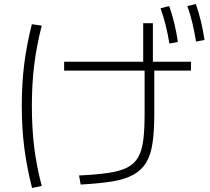

<svg xmlns="http://www.w3.org/2000/svg" viewBox="-20 -875 1040 952"><path d="M372 -5Q458 -9 516.5 -17.5Q575 -26 611 -44.5Q647 -63 665.5 -96Q684 -129 690.5 -181Q697 -233 697 -310V-551H690V-760H738V-551H745V-310Q745 -226 736.5 -167Q728 -108 705.5 -70Q683 -32 642 -9Q601 14 537 24.5Q473 35 380 40ZM139 57Q113 -44 100.5 -141.5Q88 -239 88 -350Q88 -460 100 -556.5Q112 -653 138 -755L187 -748Q161 -647 149.5 -552Q138 -457 138 -350Q138 -241 149.5 -146Q161 -51 187 47ZM298 -525V-569H927V-525ZM820 -659Q812 -707 801.5 -749.5Q791 -792 776 -834L819 -845Q834 -802 844.5 -758.5Q855 -715 862 -667ZM952 -669Q944 -718 934 -760.5Q924 -803 909 -845L951 -855Q966 -812 976.5 -768.5Q987 -725 994 -677Z"/></svg>

Font: M PLUS 1 Thin Light
Style: Regular
Weight: 300
Version: Version 1.001